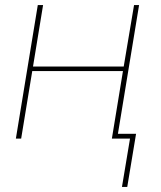

<svg xmlns="http://www.w3.org/2000/svg" viewBox="-20 -550 640 762"><path d="M464 192 496 0H424L468 -268H108L64 0H43L130 -530H151L111 -286H471L512 -530H532L448 -19H520L485 192Z"/></svg>

Font: Iosevka Curly Thin Extended
Style: Italic
Weight: 100
Width: 7
Italic angle: -9°
Monospace: yes
Designer: Belleve Invis
Foundry: Belleve Invis
Version: Version 11.1.0; ttfautohint (v1.8.3)